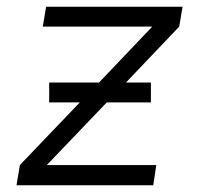

<svg xmlns="http://www.w3.org/2000/svg" viewBox="-20 -550 616 570"><path d="M29 0H435L444 -60H119L297 -246H428V-305H354L512 -471L522 -530H117L107 -471H432L274 -305H126V-246H217L39 -60Z"/></svg>

Font: Iosevka Sparkle Light Oblique
Style: Regular
Weight: 300
Italic angle: -9°
Designer: Belleve Invis
Foundry: Belleve Invis
Version: Version 4.5.0; ttfautohint (v1.8.3)